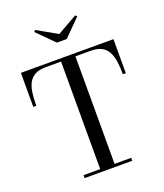

<svg xmlns="http://www.w3.org/2000/svg" viewBox="-171 -1082 1016 1193"><g transform="rotate(-20 337.0 -485.0)"><path d="M179.5 0V-19.5H289.5V-730.5H189.5Q145.5 -730.5 118.2 -716.2Q91 -702 76.2 -675.2Q61.5 -648.5 56.2 -610.5Q51 -572.5 51 -525H31V-750H643V-525H623.5Q623.5 -572.5 618 -610.5Q612.5 -648.5 597.8 -675.2Q583 -702 555.8 -716.2Q528.5 -730.5 484.5 -730.5H384.5V-19.5H494.5V0ZM305.5 -850 195.5 -960.5 206 -970 337.5 -895 470 -970 480.5 -960.5 370.5 -850Z"/></g></svg>

Font: Bodoni Moda 11pt
Style: Regular
Weight: 400
Version: Version 2.004